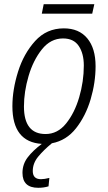

<svg xmlns="http://www.w3.org/2000/svg" viewBox="-20 -676 514 914"><path d="M419 -611 429 -656H188L179 -611ZM162 218Q189 218 211 211L215 171Q191 177 175 177Q136 177 136 138Q136 101 162 69.5Q188 38 227 6Q296 -7 342 -65.5Q388 -124 411.5 -203.5Q435 -283 435 -361Q435 -446 395.5 -493.5Q356 -541 284 -541Q202 -541 147.5 -481Q93 -421 66 -335Q39 -249 39 -170Q39 0 179 9Q136 41 111.5 73.5Q87 106 87 147Q87 218 162 218ZM94 -169Q94 -239 116 -314Q138 -389 179.5 -441Q221 -493 280 -493Q331 -493 355 -457Q379 -421 379 -364Q379 -288 357 -213Q335 -138 294.5 -88Q254 -38 197 -38Q94 -38 94 -169Z"/></svg>

Font: Noto Sans UI SemiCondensed Light
Style: Italic
Weight: 300
Width: 4
Designer: Monotype Design Team
Foundry: Monotype Imaging Inc.
Version: 1.001